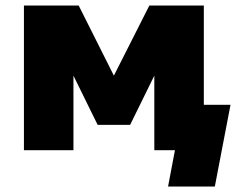

<svg xmlns="http://www.w3.org/2000/svg" viewBox="-20 -546 884 698"><path d="M67 0V-526H266L394 -271L523 -526H721V0H541V-271L453 -92H335L247 -271V0ZM591 132 616 0H541V-165H818L761 132Z"/></svg>

Font: Raleway Black
Style: Regular
Weight: 900
Designer: Matt McInerney, Pablo Impallari, Rodrigo Fuenzalida
Foundry: Matt McInerney, Pablo Impallari, Rodrigo Fuenzalida
Version: Version 4.026